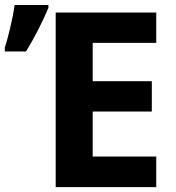

<svg xmlns="http://www.w3.org/2000/svg" viewBox="-68 -765 718 785"><path d="M570.8 0H159.7V-713.9H570.8V-589.8H311V-433.1H552.7V-309.1H311V-125H570.8ZM-48.3 -569.8Q-39.6 -596.2 -26.6 -649.9Q-13.7 -703.6 -8.3 -744.6H129.9V-732.9Q91.8 -642.1 38.6 -554.7H-48.3Z"/></svg>

Font: Zoram GWebM
Style: Bold
Weight: 700
Foundry: Ascender Corporation
Version: Version 1.000